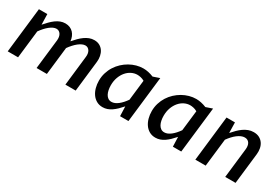

<svg xmlns="http://www.w3.org/2000/svg" viewBox="24 -1213 2727 1908"><g transform="rotate(30 1387.5 -259.0)"><path d="M110.4 -517.6H207L210 -397.5Q232.4 -423.3 255.4 -446.8Q278.3 -470.2 302.7 -488.3Q327.1 -506.3 353.8 -516.8Q380.4 -527.3 410.6 -527.3Q439.9 -527.3 463.1 -517.3Q486.3 -507.3 502.7 -489.7Q519 -472.2 528.8 -448.5Q538.6 -424.8 541 -397.9Q563.5 -424.3 586.7 -447.8Q609.9 -471.2 634.8 -489Q659.7 -506.8 686.5 -517.1Q713.4 -527.3 743.2 -527.3Q778.3 -527.3 804.2 -512.9Q830.1 -498.5 846.2 -474.4Q862.3 -450.2 868.7 -418.5Q875 -386.7 871.1 -352.1L831.1 0H712.9L751.5 -340.8Q753.9 -360.4 751.2 -377.7Q748.5 -395 740.7 -408.2Q732.9 -421.4 720.7 -429.2Q708.5 -437 691.9 -437Q674.3 -437 654.5 -428Q634.8 -418.9 614.7 -403.1Q594.7 -387.2 575 -365.5Q555.2 -343.8 537.1 -318.4V-320.3L500.5 0H382.3L421.4 -340.8Q423.3 -360.4 420.4 -377.7Q417.5 -395 409.4 -408.2Q401.4 -421.4 388.9 -429.2Q376.5 -437 359.9 -437Q342.3 -437 322.8 -428Q303.2 -418.9 283.4 -403.1Q263.7 -387.2 244.1 -365.5Q224.6 -343.8 206.5 -318.4L169.9 0H51.3Z M1366.2 -421.4Q1343.8 -434.1 1322.5 -438.5Q1301.3 -442.9 1285.6 -442.9Q1251 -442.9 1218.8 -427Q1186.5 -411.1 1161.6 -381.8Q1136.7 -352.5 1121.8 -311.5Q1106.9 -270.5 1106.9 -220.2Q1106.9 -192.4 1112.1 -167Q1117.2 -141.6 1127.7 -122.3Q1138.2 -103 1154.5 -91.6Q1170.9 -80.1 1193.8 -80.1Q1212.4 -80.1 1231 -87.9Q1249.5 -95.7 1268.1 -110.1Q1286.6 -124.5 1304.4 -144.3Q1322.3 -164.1 1339.4 -188.5ZM1436.5 0H1340.3L1336.4 -110.4Q1312.5 -83 1289.8 -61Q1267.1 -39.1 1243.7 -23.2Q1220.2 -7.3 1195.6 1.2Q1170.9 9.8 1143.1 9.8Q1103 9.8 1072.8 -7.8Q1042.5 -25.4 1022.2 -54.7Q1002 -84 991.7 -122.1Q981.4 -160.2 981.4 -201.7Q981.4 -249 994.6 -291.7Q1007.8 -334.5 1030.8 -370.6Q1053.7 -406.7 1085 -435.8Q1116.2 -464.8 1152.1 -485.1Q1188 -505.4 1227.3 -516.4Q1266.6 -527.3 1305.7 -527.3Q1361.3 -527.3 1422.9 -502.4L1497.1 -527.8Z M1972.2 -421.4Q1949.7 -434.1 1928.5 -438.5Q1907.2 -442.9 1891.6 -442.9Q1856.9 -442.9 1824.7 -427Q1792.5 -411.1 1767.6 -381.8Q1742.7 -352.5 1727.8 -311.5Q1712.9 -270.5 1712.9 -220.2Q1712.9 -192.4 1718 -167Q1723.1 -141.6 1733.6 -122.3Q1744.1 -103 1760.5 -91.6Q1776.9 -80.1 1799.8 -80.1Q1818.4 -80.1 1836.9 -87.9Q1855.5 -95.7 1874 -110.1Q1892.6 -124.5 1910.4 -144.3Q1928.2 -164.1 1945.3 -188.5ZM2042.5 0H1946.3L1942.4 -110.4Q1918.5 -83 1895.8 -61Q1873 -39.1 1849.6 -23.2Q1826.2 -7.3 1801.5 1.2Q1776.9 9.8 1749 9.8Q1709 9.8 1678.7 -7.8Q1648.4 -25.4 1628.2 -54.7Q1607.9 -84 1597.7 -122.1Q1587.4 -160.2 1587.4 -201.7Q1587.4 -249 1600.6 -291.7Q1613.8 -334.5 1636.7 -370.6Q1659.7 -406.7 1690.9 -435.8Q1722.2 -464.8 1758.1 -485.1Q1793.9 -505.4 1833.3 -516.4Q1872.6 -527.3 1911.6 -527.3Q1967.3 -527.3 2028.8 -502.4L2103 -527.8Z M2263.2 -517.6H2359.9L2362.8 -397.5Q2385.7 -423.8 2409.4 -447.5Q2433.1 -471.2 2458.5 -488.8Q2483.9 -506.3 2511.7 -516.8Q2539.6 -527.3 2571.3 -527.3Q2609.4 -527.3 2636.5 -512.9Q2663.6 -498.5 2680.4 -474.1Q2697.3 -449.7 2703.4 -418Q2709.5 -386.2 2705.6 -352.1L2665.5 0H2546.9L2585.9 -340.8Q2587.9 -360.4 2585.2 -377.9Q2582.5 -395.5 2574.5 -408.7Q2566.4 -421.9 2553 -429.4Q2539.6 -437 2521 -437Q2501 -437 2480 -428Q2459 -418.9 2438.2 -403.1Q2417.5 -387.2 2397.5 -365.5Q2377.4 -343.8 2359.4 -318.4L2322.8 0H2204.1Z"/></g></svg>

Font: Proza Libre
Style: Medium Italic
Weight: 500
Designer: Jasper de Waard
Foundry: Jasper de Waard
Version: Version 1.000; ttfautohint (v1.4.1.8-43bc)